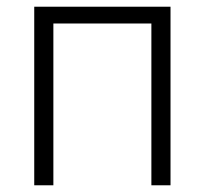

<svg xmlns="http://www.w3.org/2000/svg" viewBox="-20 -552 611 572"><path d="M488 -532V0H431V-482H139V0H82V-532Z"/></svg>

Font: Noto Sans Display Light
Style: Regular
Weight: 300
Designer: Monotype Design Team
Foundry: Monotype Imaging Inc.
Version: Version 2.003